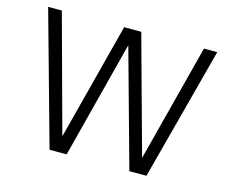

<svg xmlns="http://www.w3.org/2000/svg" viewBox="-99 -838 1167 976"><g transform="rotate(15 485.0 -350.0)"><path d="M484 -617 325 0H235L40 -700H112L280 -83L440 -700H530L700 -82L860 -700H930L745 0H655Z"/></g></svg>

Font: PT Root UI Web
Style: Regular
Weight: 400
Designer: Vitaly Kuzmin
Foundry: ParaType Ltd.
Version: Version 1.000W